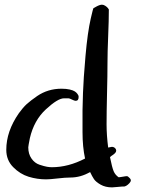

<svg xmlns="http://www.w3.org/2000/svg" viewBox="-20 -769 607 819"><path d="M242.2 -390.6Q262.7 -390.6 277.3 -387.2Q292 -383.8 299.3 -378.9Q306.6 -374 310.5 -368.2Q314.5 -362.3 314.9 -359.9Q315.4 -357.4 315.4 -355.5Q315.4 -338.9 302.7 -338.9Q297.9 -338.9 287.1 -344.2Q276.4 -349.6 272.5 -349.6H252.9Q226.6 -349.6 175.8 -302.7Q125 -255.9 107.4 -179.7Q100.6 -145.5 100.6 -140.6Q100.6 -112.3 114.3 -92.8Q127.9 -73.2 148.4 -66.4Q168.9 -59.6 180.7 -57.6Q192.4 -55.7 201.2 -55.7Q271.5 -55.7 342.8 -92.8Q332 -142.6 332 -205.1V-298.8Q332 -316.4 334 -373Q335.9 -429.7 344.7 -530.3Q353.5 -630.9 367.2 -690.4Q377 -733.4 378.9 -734.4Q380.9 -735.4 384.8 -737.3Q388.7 -739.3 389.6 -740.2Q405.3 -749 415 -749Q421.9 -749 429.2 -744.1Q436.5 -739.3 440.4 -734.4Q444.3 -729.5 444.3 -728.5Q444.3 -683.6 441.4 -614.3Q438.5 -544.9 438.5 -501Q438.5 -449.2 436.5 -369.1Q434.6 -289.1 434.6 -238.3Q434.6 -192.4 441.4 -139.6Q457 -142.6 457 -142.6Q464.8 -142.6 470.2 -137.7Q475.6 -132.8 475.6 -126Q475.6 -117.2 459 -106.4Q455.1 -104.5 449.2 -98.6Q458 -54.7 464.8 -38.6Q471.7 -22.5 486.3 -12.7Q487.3 -12.7 489.7 -13.2Q492.2 -13.7 494.1 -13.7Q497.1 -13.7 506.3 -15.6Q515.6 -17.6 522.5 -17.6Q523.4 -17.6 526.9 -15.1Q530.3 -12.7 534.2 -8.3Q538.1 -3.9 538.1 0Q538.1 5.9 531.7 12.7Q525.4 19.5 518.6 23.4L511.7 26.4Q500 26.4 482.9 28.3Q465.8 30.3 458 30.3Q429.7 30.3 409.2 18.6Q388.7 6.8 380.9 -4.9Q373 -16.6 364.3 -35.2Q324.2 -11.7 279.3 -11.7Q258.8 -11.7 225.6 -7.8Q192.4 -3.9 176.8 -3.9Q138.7 -3.9 102.1 -15.1Q65.4 -26.4 36.1 -56.2Q6.8 -85.9 6.8 -129.9Q6.8 -209 60.5 -286.1Q78.1 -310.5 94.2 -325.2Q110.4 -339.8 138.7 -359.4Q184.6 -390.6 242.2 -390.6Z"/></svg>

Font: Shelly2023
Style: Regular
Weight: 400
Version: Version 0.2